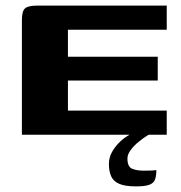

<svg xmlns="http://www.w3.org/2000/svg" viewBox="-20 -480 645 684"><path d="M58 0V-408Q58 -440 69 -450Q80 -460 112 -460H574V-374H222V-278H542V-193H222V-86H574V0ZM465 184Q426 184 405 175Q384 166 376 148Q368 130 368 105Q368 82 378 63.5Q388 45 402.5 30Q417 15 433 5Q449 -5 461 -10H529Q521 -7 505.5 2.5Q490 12 473.5 25.5Q457 39 445.5 54.5Q434 70 434 85Q434 114 450.5 121Q467 128 492 128Q512 128 520.5 127.5Q529 127 532 126.5Q535 126 537 126Q537 146 532.5 159Q528 172 512.5 178Q497 184 465 184Z"/></svg>

Font: r_Genos
Style: Bold
Weight: 700
Designer: Robert E. Leuschke
Foundry: Robert E. Leuschke
Version: Version 2.000;June 29, 2024;FontCreator 14.0.0.2814 32-bit